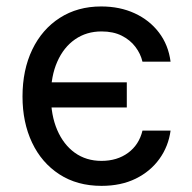

<svg xmlns="http://www.w3.org/2000/svg" viewBox="-20 -573 605 604"><path d="M299.3 11.7Q222.7 11.7 166.7 -24.7Q110.8 -61 80.8 -124.5Q50.8 -188 50.8 -269.5Q50.8 -353 81.5 -417Q112.3 -481 168.2 -516.8Q224.1 -552.7 298.3 -552.7Q356.9 -552.7 403.6 -531.2Q450.2 -509.8 480 -470.7Q509.8 -431.6 516.6 -378.9H428.2Q422.4 -403.8 406 -425.5Q389.6 -447.3 363 -460.7Q336.4 -474.1 299.3 -474.1Q252 -474.1 216.1 -449.2Q180.2 -424.3 160.2 -378.9Q140.1 -333.5 140.1 -272.5Q140.1 -210.4 159.9 -164.3Q179.7 -118.2 215.3 -92.5Q251 -66.9 299.3 -66.9Q348.6 -66.9 383.1 -92.3Q417.5 -117.7 428.2 -162.1H516.6Q509.8 -112.3 481.4 -73Q453.1 -33.7 407 -11Q360.8 11.7 299.3 11.7ZM126.5 -234.9V-314H378.9V-234.9Z"/></svg>

Font: Inter Variable LoSnoCo
Style: Regular
Weight: 400
Designer: Rasmus Andersson
Foundry: rsms
Version: Version 4.000;git-a52131595; featfreeze: case,dlig,ss01,ss02